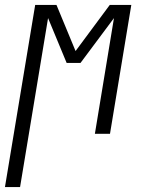

<svg xmlns="http://www.w3.org/2000/svg" viewBox="-56 -540 576 775"><path d="M-36 215 86 -520H172L249 -334L387 -520H474L388 0H327L404 -467L269 -286H213L138 -467L25 215Z"/></svg>

Font: Iosevka SS04 Light
Style: Italic
Weight: 300
Italic angle: -9°
Monospace: yes
Designer: Belleve Invis
Foundry: Belleve Invis
Version: Version 19.0.0; ttfautohint (v1.8.4)